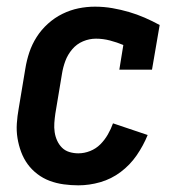

<svg xmlns="http://www.w3.org/2000/svg" viewBox="-20 -548 540 576"><path d="M215 8Q193 8 171 5Q149 2 129 -5.5Q109 -13 92 -26Q75 -39 63 -55.5Q51 -72 43.5 -92Q36 -112 32.5 -133.5Q29 -155 30.5 -177.5Q32 -200 36 -222L56 -342Q60 -367 68 -391Q76 -415 90 -437Q104 -459 124 -477Q144 -495 167.5 -506.5Q191 -518 215.5 -523Q240 -528 265 -528Q292 -528 317.5 -523.5Q343 -519 367 -512Q391 -505 414 -495Q437 -485 459 -473L436 -339H338L350 -413Q331 -421 310 -426.5Q289 -432 268 -432Q248 -432 229 -424Q210 -416 196.5 -400Q183 -384 176 -365Q169 -346 166 -327L146 -207Q144 -193 143 -179Q142 -165 144 -151.5Q146 -138 151.5 -126Q157 -114 166 -105Q175 -96 188 -92Q201 -88 215 -88Q233 -88 250.5 -95Q268 -102 281 -115Q294 -128 303.5 -144.5Q313 -161 319 -178L423 -143Q410 -111 390 -82Q370 -53 342 -32Q314 -11 281 -1.5Q248 8 215 8Z"/></svg>

Font: Iosevka Gothic
Style: Bold Italic
Weight: 700
Italic angle: -9°
Monospace: yes
Designer: Belleve Invis
Foundry: Belleve Invis
Version: Version 15.5.1; ttfautohint (v1.8.4)